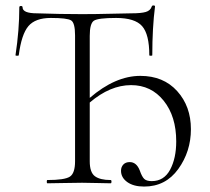

<svg xmlns="http://www.w3.org/2000/svg" viewBox="-20 -674 771 706"><path d="M496 -395Q581 -395 631.5 -339Q682 -283 682 -199Q682 -117 635.5 -52.5Q589 12 510 12Q471 12 448 -4.5Q425 -21 425 -46Q425 -60 433.5 -69Q442 -78 457 -78Q482 -78 494 -47Q502 -24 510.5 -16Q519 -8 538 -8Q583 -8 605.5 -50Q628 -92 628 -154Q628 -246 582 -303.5Q536 -361 462 -361Q385 -361 310 -297V-81Q310 -40 329 -26Q348 -12 387 -12Q390 -12 390 -6Q390 0 387 0Q377 0 338.5 -1Q300 -2 282 -2Q256 -2 213 -1Q170 0 154 0Q152 0 152 -6Q152 -12 154 -12Q218 -12 237 -24.5Q256 -37 256 -81V-544Q256 -590 241.5 -599Q227 -608 167 -608Q110 -608 84.5 -578Q59 -548 49 -471Q49 -469 43 -469Q37 -469 37 -471Q51 -563 51 -647Q51 -652 57 -652Q63 -652 63 -647Q63 -625 116 -625Q202 -622 282 -622Q331 -622 388.5 -623.5Q446 -625 463 -625Q499 -625 516 -630Q533 -635 538 -650Q539 -654 544.5 -654Q550 -654 550 -650Q540 -572 540 -471Q540 -469 534.5 -469Q529 -469 529 -471Q529 -548 502.5 -578Q476 -608 407 -608Q341 -608 325.5 -598Q310 -588 310 -542V-314Q404 -395 496 -395Z"/></svg>

Font: t
Style: Regular
Weight: 300
Designer: Christian Thalmann (Catharsis Fonts)
Version: Version 1.000;PS 002.000;hotconv 1.0.88;makeotf.lib2.5.64775